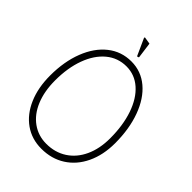

<svg xmlns="http://www.w3.org/2000/svg" viewBox="-237 -936 1045 1045"><g transform="rotate(45 285.5 -413.5)"><path d="M541 -305Q541 -215 508 -145.5Q475 -76 415.5 -38Q356 0 278 0Q204 0 148 -39.5Q92 -79 61 -150.5Q30 -222 30 -316Q30 -423 62.5 -506.5Q95 -590 153.5 -636.5Q212 -683 289 -683Q364 -683 421 -635Q478 -587 509.5 -501Q541 -415 541 -305ZM68 -316Q68 -233 94 -170Q120 -107 168 -72.5Q216 -38 278 -38Q345 -38 396 -71Q447 -104 475 -164.5Q503 -225 503 -305Q503 -405 476.5 -482Q450 -559 401.5 -602Q353 -645 289 -645Q223 -645 173 -603.5Q123 -562 95.5 -487.5Q68 -413 68 -316ZM290 -819 302 -730Q303 -727 297 -725Q291 -723 290 -726L247 -821Q246 -824 247.5 -826Q249 -828 251 -827L288 -821Q290 -821 290 -819Z"/></g></svg>

Font: Vibes
Style: Regular
Weight: 400
Designer: AbdElmomen Kadhim
Version: Version 1.100